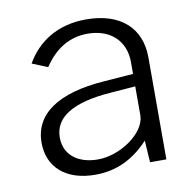

<svg xmlns="http://www.w3.org/2000/svg" viewBox="-67 -607 683 683"><g transform="rotate(-10 274.5 -265.0)"><path d="M224 10C301 10 363 -20 418 -79L423 0H482V-368C482 -475 411 -540 286 -540C183 -540 110 -491 69 -419L125 -396C166 -458 219 -489 283 -489C365 -489 418 -440 418 -363V-320L312 -312C144 -300 55 -239 55 -135C55 -46 119 10 224 10ZM243 -42C170 -42 122 -80 122 -142C122 -216 191 -258 328 -268L418 -275V-168C415 -105 323 -42 243 -42Z"/></g></svg>

Font: 18Franklin Light
Style: Regular
Weight: 300
Designer: Pablo Impallari, Rodrigo Fuenzalida (Modified by Dan O. Williams)
Version: Version 0.025;PS 000.025;hotconv 1.0.88;makeotf.lib2.5.64775